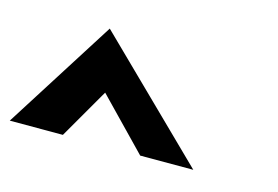

<svg xmlns="http://www.w3.org/2000/svg" viewBox="-123 -856 688 475"><g transform="rotate(15 220.5 -619.0)"><path d="M-72 -477H64L138 -605L262 -477H398L108 -761Z"/></g></svg>

Font: Charger EcoBlack
Style: OpObl
Weight: 1000
Designer: Jasper
Foundry: Cannot Into Space Fonts
Version: Version 1.1